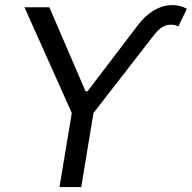

<svg xmlns="http://www.w3.org/2000/svg" viewBox="-20 -757 776 777"><path d="M317.4 -371.1 320.3 -387.7H336.9L335 -371.1ZM79.1 -727.5H179.7L329.1 -380.9L538.1 -655.3Q567.9 -694.3 601.6 -714.4Q635.3 -734.4 669.9 -736.3Q704.6 -738.3 736.3 -721.7L702.1 -650.4Q679.2 -661.1 654.5 -655Q629.9 -648.9 605.5 -618.2L358.4 -299.8L308.6 0H220.7L270.5 -299.8Z"/></svg>

Font: Inter Tight
Style: Italic
Weight: 400
Italic angle: -9.39999°
Designer: Rasmus Andersson
Foundry: rsms
Version: Version 3.002